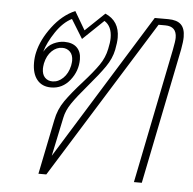

<svg xmlns="http://www.w3.org/2000/svg" viewBox="-45 -609 659 655"><g transform="rotate(5 284.5 -282.0)"><path d="M148 -187Q155 -224 176 -254Q197 -284 234 -325Q268 -363 286 -389Q304 -415 310 -445Q315 -467 315 -483Q315 -523 289 -539L218 -471L178 -536Q148 -521 123.5 -484.5Q99 -448 90 -416Q103 -438 122 -447Q141 -456 159 -456Q187 -456 202 -441.5Q217 -427 217 -401Q217 -361 191.5 -329Q166 -297 127 -297Q96 -297 79 -318Q62 -339 62 -376Q62 -395 66 -412Q76 -456 109.5 -500.5Q143 -545 187 -564L224 -501L290 -564Q339 -543 339 -486Q339 -469 334 -444Q328 -414 308 -385Q288 -356 252 -314Q217 -273 200 -248Q183 -223 178 -198L150 -65L459 -564H505Q535 -564 549 -550.5Q563 -537 563 -508Q563 -492 558 -465L464 0H437L530 -461Q536 -491 536 -503Q536 -542 497 -542H474L137 0H110ZM189 -377Q191 -389 191 -394Q191 -414 180.5 -424.5Q170 -435 154 -435Q134 -435 118 -419.5Q102 -404 96 -377Q94 -365 94 -359Q94 -339 104 -328.5Q114 -318 130 -318Q150 -318 166.5 -334Q183 -350 189 -377Z"/></g></svg>

Font: Trirong Thin
Style: Italic
Weight: 250
Italic angle: -12°
Designer: Katatrad Team
Foundry: CadsonDemak
Version: Version 1.001